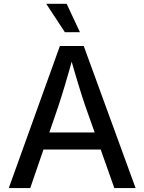

<svg xmlns="http://www.w3.org/2000/svg" viewBox="-20 -963 739 983"><path d="M24.9 0 286.6 -727.5H408.7L674.3 0H565.4L417.5 -418Q401.9 -462.9 382.6 -526.1Q363.3 -589.4 336.9 -682.6H356.9Q331.1 -588.9 311.8 -524.7Q292.5 -460.4 278.3 -418L134.8 0ZM161.6 -197.3V-284.7H537.6V-197.3ZM312 -798.3 216.8 -943.4H321.3L389.2 -798.3Z"/></svg>

Font: Inter Cardless
Style: Regular
Weight: 400
Designer: Rasmus Andersson
Foundry: rsms
Version: Version 4.001;git-9221beed3